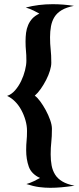

<svg xmlns="http://www.w3.org/2000/svg" viewBox="-20 -808 376 917"><path d="M146 -351Q158 -343 172 -324Q186 -305 198.5 -282Q211 -259 219.5 -235Q228 -211 228 -193Q228 -155 225 -129Q222 -103 222 -71Q222 -42 226.5 -18Q231 6 243 25.5Q255 45 277.5 58.5Q300 72 336 79Q301 84 273.5 86.5Q246 89 220 89Q194 89 167 85.5Q140 82 106 71Q124 66 143.5 56.5Q163 47 171 42Q130 23 117.5 -12Q105 -47 105 -91Q105 -117 107 -135.5Q109 -154 109 -183Q109 -208 101.5 -234Q94 -260 81.5 -283Q69 -306 51.5 -323.5Q34 -341 14 -350Q35 -357 52 -376.5Q69 -396 81 -421Q93 -446 99.5 -472Q106 -498 106 -518Q106 -547 104 -565.5Q102 -584 102 -610Q102 -632 104.5 -651.5Q107 -671 114.5 -688.5Q122 -706 134.5 -719.5Q147 -733 168 -743Q160 -748 140.5 -757.5Q121 -767 103 -772Q164 -788 232 -788Q257 -788 282 -786Q307 -784 333 -780Q297 -773 274.5 -759.5Q252 -746 240 -726.5Q228 -707 223.5 -682.5Q219 -658 219 -630Q219 -598 222 -572Q225 -546 225 -508Q225 -492 218.5 -470.5Q212 -449 200.5 -426.5Q189 -404 175 -384Q161 -364 146 -351Z"/></svg>

Font: New Rocker
Style: Regular
Weight: 400
Designer: Pablo Impallari, Brenda Gallo, Rodrigo Fuenzalida
Foundry: Pablo Impallari, Brenda Gallo, Rodrigo Fuenzalida
Version: Version 1.000; ttfautohint (v0.93) -l 8 -r 50 -G 200 -x 14 -